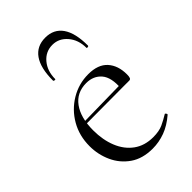

<svg xmlns="http://www.w3.org/2000/svg" viewBox="-195 -706 795 795"><g transform="rotate(-45 202.5 -308.0)"><path d="M215 12Q156 12 116.5 -15.5Q77 -43 57 -87Q37 -131 37 -180Q37 -241 65 -289.5Q93 -338 140.5 -366.5Q188 -395 244 -395Q301 -395 329 -364Q357 -333 357 -281Q357 -268 354.5 -262Q352 -256 345 -256H298Q303 -318 278.5 -346.5Q254 -375 212 -375Q156 -375 125 -332.5Q94 -290 94 -216Q94 -160 112 -115.5Q130 -71 165 -45.5Q200 -20 250 -20Q285 -20 307.5 -30.5Q330 -41 351 -54Q353 -56 356.5 -51.5Q360 -47 358 -44Q323 -14 287.5 -1Q252 12 215 12ZM81 -255 80 -267 308 -271V-256ZM133 -477Q133 -475 127.5 -475.5Q122 -476 122 -480Q122 -553 148.5 -590.5Q175 -628 225 -628Q275 -628 301 -590.5Q327 -553 327 -480Q327 -476 321.5 -475.5Q316 -475 316 -477Q316 -524 289.5 -555Q263 -586 225 -586Q185 -586 159 -555Q133 -524 133 -477Z"/></g></svg>

Font: Cormorant Garamond Light
Style: Regular
Weight: 300
Designer: Christian Thalmann (Catharsis Fonts)
Foundry: Catharsis Fonts
Version: Version 4.001